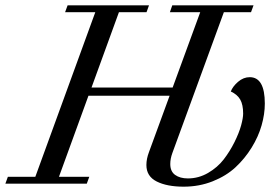

<svg xmlns="http://www.w3.org/2000/svg" viewBox="-60 -683 1013 714"><path d="M-40 0 -30.8 -25.4H71.3L294.4 -637.7H182.1L191.4 -663.1H494.1L484.9 -637.7H382.3L280.3 -357.4H582L684.6 -637.7H571.8L580.6 -663.1H882.8L873.5 -637.7H772.5L581.1 -114.3Q573.2 -92.8 573.2 -73.2Q573.2 -45.4 591.3 -32.5Q609.4 -19.5 638.7 -19.5Q678.7 -19.5 713.9 -40Q749 -60.5 772 -90.3Q794.9 -120.1 812 -154.5Q829.1 -189 836.7 -216.8Q844.2 -244.6 844.2 -260.7Q844.2 -293.5 833.5 -312.5Q822.8 -331.5 798.3 -342.8Q805.2 -361.3 825.2 -378.7Q845.2 -396 868.7 -396Q924.8 -396 924.8 -297.9Q924.8 -258.8 912.8 -216.8Q900.9 -174.8 875.7 -134Q850.6 -93.3 815.9 -61Q781.2 -28.8 731 -8.8Q680.7 11.2 623 11.2Q561 11.2 522.7 -8.1Q484.4 -27.3 484.4 -69.3Q484.4 -92.3 494.1 -117.7L570.8 -327.1H269L159.2 -25.4H272L262.7 0Z"/></svg>

Font: Elstob
Style: Italic
Weight: 400
Italic angle: -20°
Designer: Peter S. Baker
Version: Version 1.015